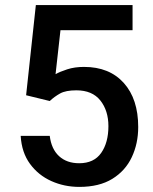

<svg xmlns="http://www.w3.org/2000/svg" viewBox="-20 -731 608 761"><path d="M177.2 -330.6 83.5 -353.5 122.1 -710.9H505.4V-611.3H219.7L200.2 -437Q217.3 -446.8 246.6 -456.3Q275.9 -465.8 313 -465.8Q413.6 -465.8 470.7 -402.1Q527.8 -338.4 527.8 -227.5Q527.8 -162.1 502.4 -108.2Q477.1 -54.2 425.3 -22.2Q373.5 9.8 294.4 9.8Q234.9 9.8 183.3 -13.4Q131.8 -36.6 98.9 -81.5Q65.9 -126.5 62 -192.4H177.2Q183.6 -140.1 214.1 -112.1Q244.6 -84 293.9 -84Q352.5 -84 381.1 -125Q409.7 -166 409.7 -231Q409.7 -292.5 377.7 -332.8Q345.7 -373 282.7 -373Q240.7 -373 218.3 -360.6Q195.8 -348.1 177.2 -330.6Z"/></svg>

Font: Vazirmatn UI Medium
Style: Regular
Weight: 500
Designer: Saber Rastikerdar
Foundry: Saber Rastikerdar
Version: Version 33.003